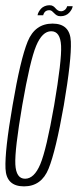

<svg xmlns="http://www.w3.org/2000/svg" viewBox="-23 -692 291 716"><path d="M66.5 3Q131.5 3 158.2 -63Q185 -129 215 -299.5Q244 -470 241.2 -537Q238.5 -604 173 -604Q107.5 -604 80.2 -537.2Q53 -470.5 24 -299.5Q-5.5 -129.5 -2.5 -63.2Q0.5 3 66.5 3ZM70.5 -25.5Q37 -25.5 34.2 -79Q31.5 -132.5 60 -299.5Q89 -466.5 111.8 -521Q134.5 -575.5 168 -575.5Q202 -575.5 204.8 -521.2Q207.5 -467 179 -299.5Q150 -133.5 127.2 -79.5Q104.5 -25.5 70.5 -25.5ZM203 -631.5Q213 -631.5 221.2 -635Q229.5 -638.5 235 -644.5Q240.5 -650.5 244 -656.8Q247.5 -663 248 -669H227.5Q226.5 -665 223.5 -660.2Q220.5 -655.5 215.2 -652.8Q210 -650 205 -650Q198 -650 193 -653.2Q188 -656.5 184 -661.2Q180 -666 175 -669.2Q170 -672.5 161.5 -672.5Q152 -672.5 143.8 -669Q135.5 -665.5 130.2 -659.8Q125 -654 121.5 -647.8Q118 -641.5 117 -635H138Q139 -639.5 141.8 -644.2Q144.5 -649 149.5 -651.5Q154.5 -654 160.5 -654Q166.5 -654 170.5 -650.8Q174.5 -647.5 179 -642.8Q183.5 -638 188.8 -634.8Q194 -631.5 203 -631.5Z"/></svg>

Font: Anybody ExtraCondensed ExtraLight
Style: Italic
Weight: 250
Width: 2
Italic angle: -10°
Version: Version 1.113;gftools[0.9.25]